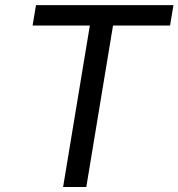

<svg xmlns="http://www.w3.org/2000/svg" viewBox="-20 -748 714 768"><path d="M110.4 -646 124 -727.5H673.8L660.2 -646H432.1L325.2 0H232.4L339.4 -646Z"/></svg>

Font: Inter
Style: Italic
Weight: 400
Italic angle: -9.3988°
Designer: Rasmus Andersson
Foundry: rsms
Version: Version 4.001;git-66647c0bb